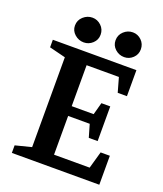

<svg xmlns="http://www.w3.org/2000/svg" viewBox="-144 -883 832 978"><g transform="rotate(20 272.0 -394.0)"><path d="M37 0V-41L124 -63V-550L36 -572V-613H489V-472H439L417 -550H242V-328H361L379 -394H427V-206H379L359 -275H242V-65H435L461 -157H511V0ZM407 -654Q379 -654 358 -673Q337 -692 337 -720Q337 -749 358 -768.5Q379 -788 407 -788Q434 -788 454 -768.5Q474 -749 474 -720Q474 -692 454 -673Q434 -654 407 -654ZM188 -654Q160 -654 138.5 -673Q117 -692 117 -720Q117 -749 138.5 -768.5Q160 -788 188 -788Q215 -788 235.5 -768.5Q256 -749 256 -720Q256 -692 235.5 -673Q215 -654 188 -654Z"/></g></svg>

Font: Manuale SemiBold
Style: Regular
Weight: 600
Version: Version 1.002